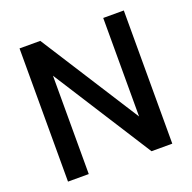

<svg xmlns="http://www.w3.org/2000/svg" viewBox="-126 -837 963 963"><g transform="rotate(-20 355.5 -355.5)"><path d="M633.3 0H522.5L187.5 -524.9V0H76.7V-710.9H187.5L523.4 -185.1V-710.9H633.3Z"/></g></svg>

Font: Heebo Medium
Style: Regular
Weight: 500
Designer: Oded Ezer
Foundry: Ezer Type House
Version: Version 3.100